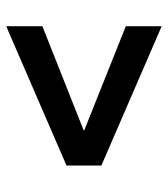

<svg xmlns="http://www.w3.org/2000/svg" viewBox="18 -622 530 605"><g transform="rotate(90 282.5 -320.0)"><path d="M63 -189 391 -319V-321L63 -452V-565L502 -375V-265L63 -75Z"/></g></svg>

Font: Murecho
Style: Bold
Weight: 700
Designer: Neil Summerour
Foundry: Positype
Version: Version 1.010; ttfautohint (v1.8.3)